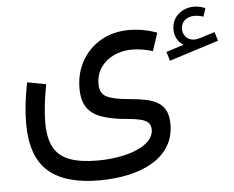

<svg xmlns="http://www.w3.org/2000/svg" viewBox="-52 -534 1053 864"><g transform="rotate(-5 474.5 -101.5)"><path d="M905.3 -461.4Q879.2 -472.2 854.5 -472.2Q812.7 -472.2 783.2 -446Q753.7 -419.9 753.7 -377.7Q753.7 -354.5 764.3 -335.1Q774.9 -315.7 793.2 -305.4L713.6 -280.3L725.8 -239.3L949 -310.3L936.8 -350.3L869.6 -329.1Q855.2 -324.7 843.8 -324.7Q821.3 -324.7 806.8 -339.4Q792.2 -354 792.2 -376.2Q792.2 -402.1 809.4 -416.5Q826.7 -430.9 851.3 -430.9Q860.8 -430.9 872.7 -429.1Q884.5 -427.2 893.1 -423.6ZM679.9 -370.1Q651.6 -380.9 619 -387Q586.4 -393.1 554.9 -393.1Q481.9 -393.1 426.5 -361Q371.1 -328.9 340.2 -273.8Q309.3 -218.8 309.3 -149.9Q309.3 -96.4 330.7 -64.6Q352.1 -32.7 397.1 -16.7Q442.1 -0.7 513.2 5.1Q573.7 10.5 595.3 22.5Q616.9 34.4 616.9 62.5Q616.9 90.3 595.9 112.2Q575 134 539.1 149Q503.2 164.1 457.5 171.9Q411.9 179.7 362.5 179.7Q285.6 179.7 237.1 161.6Q188.5 143.6 165.5 102.1Q142.6 60.5 142.6 -9Q142.6 -50.3 147.6 -91.9Q152.6 -133.5 161.6 -182.6L76.9 -198.5Q66.9 -148.4 61.6 -102.7Q56.4 -56.9 56.4 -13.2Q56.4 133.8 131.8 201.5Q207.3 269.3 362.3 269.3Q434.3 269.3 496.3 255.6Q558.3 241.9 604.7 214.1Q651.1 186.3 677.1 144Q703.1 101.8 703.1 44.9Q703.1 8.5 691.7 -15Q680.2 -38.6 658 -52.4Q635.7 -66.2 603.9 -73Q572 -79.8 531.2 -83Q456.1 -89.1 426.1 -105.1Q396.2 -121.1 396.2 -161.9Q396.2 -204.6 417.8 -236.6Q439.5 -268.6 476.8 -286.4Q514.2 -304.2 561 -304.2Q583.3 -304.2 607.9 -300Q632.6 -295.9 653.1 -288.8Z"/></g></svg>

Font: Estedad-FD-VF Thin
Style: Regular
Weight: 100
Designer: Amin Abedi
Version: Version 5.0